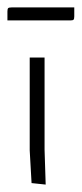

<svg xmlns="http://www.w3.org/2000/svg" viewBox="-30 -495 220 517"><path d="M-10 -440V-464Q-10 -471 -8 -473Q-6 -475 1 -475H170V-451Q170 -444 168 -442Q166 -440 159 -440ZM50 -340H90V-92L93 2L55 -2L50 -90Z"/></svg>

Font: Glametrix
Style: Light
Weight: 300
Designer: gluk
Foundry: gluk
Version: Version 0.40